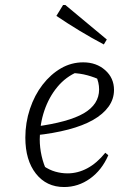

<svg xmlns="http://www.w3.org/2000/svg" viewBox="-20 -745 498 773"><path d="M238 8Q167 8 124.5 -46Q82 -100 82 -191Q82 -251 100.5 -306.5Q119 -362 151.5 -404Q184 -446 225.5 -470Q267 -494 315 -494Q368 -494 403.5 -462.5Q439 -431 439 -383Q439 -346 417 -315.5Q395 -285 354.5 -262Q314 -239 255 -223.5Q196 -208 121 -200V-235Q256 -253 317.5 -289Q379 -325 379 -385Q379 -413 366 -441L388 -421Q361 -434 331.5 -442Q302 -450 269 -451L293 -456Q245 -436 211 -395Q177 -354 158.5 -299.5Q140 -245 140 -184Q140 -151 147.5 -117.5Q155 -84 170 -53L155 -77Q178 -61 202.5 -54Q227 -47 252 -47Q293 -47 331.5 -67.5Q370 -88 404 -130L416 -120Q390 -60 342.5 -26Q295 8 238 8ZM398 -566Q347 -593 300 -621.5Q253 -650 207 -681L234 -725H243L410 -586Z"/></svg>

Font: Piazzolla 8pt ExtraLight
Style: Italic
Weight: 250
Italic angle: -11.3°
Designer: Juan Pablo del Peral
Foundry: Huerta Tipografica
Version: Version 2.001